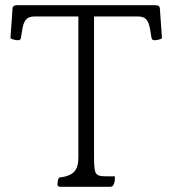

<svg xmlns="http://www.w3.org/2000/svg" viewBox="-20 -795 660 735"><path d="M210 -80Q200 -80 200 -90Q200 -94 201 -101.5Q202 -109 206 -115Q247 -120 263.5 -137Q280 -154 280 -191V-732H112Q90 -732 80 -720.5Q70 -709 66 -686L60 -650Q59 -641 49 -641Q43 -641 34 -643Q25 -645 20 -649L28 -763Q29 -775 45 -775H575Q591 -775 592 -763L600 -649Q596 -645 586.5 -643Q577 -641 571 -641Q562 -641 560 -650L554 -686Q550 -709 540 -720.5Q530 -732 508 -732H340V-191Q340 -153 344.5 -138Q349 -123 368 -121Q375 -120 392.5 -120Q410 -120 420 -120Q420 -115 419.5 -107Q419 -99 417 -94Q414 -84 410 -82Q406 -80 404 -80Z"/></svg>

Font: Gowun Batang
Style: Regular
Weight: 400
Designer: Yanghee Ryu
Foundry: Yanghee Ryu
Version: Version 2.000